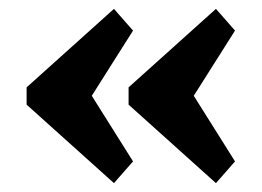

<svg xmlns="http://www.w3.org/2000/svg" viewBox="-20 -567 590 433"><path d="M40 -370V-331L237 -154L280 -203L187 -351L280 -498L237 -547ZM270 -331 467 -154 510 -203 417 -351 510 -498 467 -547 270 -370Z"/></svg>

Font: LT Superior Serif ExtraBold
Style: Regular
Weight: 800
Designer: Daniel Lyons
Foundry: LyonsType
Version: Version 2.120;FEAKit 1.0